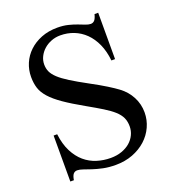

<svg xmlns="http://www.w3.org/2000/svg" viewBox="-127 -778 811 893"><g transform="rotate(-20 278.0 -331.5)"><path d="M503.4 -168.9Q503.4 -131.3 488 -97.7Q472.7 -64 444.8 -38.8Q417 -13.7 378.7 1Q340.3 15.6 294.4 15.6Q260.7 15.6 232.9 9.8Q205.1 3.9 183.1 -3.4Q161.1 -10.7 144.5 -16.6Q127.9 -22.5 116.2 -22.5Q104.5 -22.5 97.2 -14.2Q89.8 -5.9 86.4 15.6H68.8V-211.9H86.4Q92.8 -160.6 111.1 -124.8Q129.4 -88.9 156 -66.2Q182.6 -43.5 215.6 -33.2Q248.5 -22.9 283.7 -22.9Q314 -22.9 338.6 -31.7Q363.3 -40.5 380.4 -55.4Q397.5 -70.3 406.7 -89.8Q416 -109.4 416 -131.3Q416 -155.8 407.5 -174.3Q398.9 -192.9 379.9 -210.2Q360.8 -227.5 330.3 -246.3Q299.8 -265.1 256.3 -289.6Q197.3 -322.8 159.7 -348.9Q122.1 -375 100.6 -399.2Q79.1 -423.3 71.3 -448Q63.5 -472.7 63.5 -503.4Q63.5 -538.6 76.9 -570.1Q90.3 -601.6 115.5 -625.5Q140.6 -649.4 176.3 -663.6Q211.9 -677.7 256.3 -677.7Q285.2 -677.7 308.8 -671.9Q332.5 -666 351.1 -658.9Q369.6 -651.9 384 -646.2Q398.4 -640.6 409.2 -640.6Q420.4 -640.6 428 -648.7Q435.5 -656.7 440.9 -677.7H459V-448.2H440.9Q436 -495.1 419.9 -530.8Q403.8 -566.4 379.2 -590.6Q354.5 -614.7 323.2 -627Q292 -639.2 256.8 -639.2Q232.9 -639.2 211.7 -630.9Q190.4 -622.6 174.8 -608.6Q159.2 -594.7 149.9 -576.2Q140.6 -557.6 140.6 -537.1Q140.6 -517.6 147.9 -501.2Q155.3 -484.9 173.8 -467.5Q192.4 -450.2 224.4 -430.2Q256.3 -410.2 305.2 -383.8Q352.5 -358.4 383.5 -339.1Q414.6 -319.8 432.1 -306.6Q465.8 -281.7 484.6 -245.8Q503.4 -210 503.4 -168.9Z"/></g></svg>

Font: Doulos SIL CyrE
Style: Regular
Weight: 400
Designer: Walt Agee, Victor Gaultney, Peter Martin, Debbi Hosken, Becca Hirsbrunner
Foundry: SIL International
Version: Version 5.000